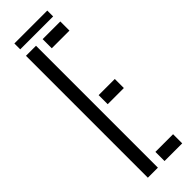

<svg xmlns="http://www.w3.org/2000/svg" viewBox="-294 -884 891 891"><g transform="rotate(-45 151.0 -439.0)"><path d="M53 0V-800H119V0ZM162.5 0V-60H278.5V0ZM162.5 -373V-432.5H268.5V-373ZM162.5 -740V-800H278.5V-740ZM55.5 -878.5H271.5V-840H55.5Z"/></g></svg>

Font: Big Shoulders Stencil Display Thin
Style: Regular
Weight: 400
Version: Version 2.001